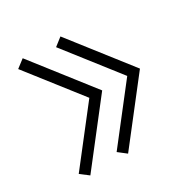

<svg xmlns="http://www.w3.org/2000/svg" viewBox="-115 -575 622 645"><g transform="rotate(-30 196.5 -252.5)"><path d="M233.4 -252.9 56.2 -25.4 24.9 -49.3 183.6 -252.9 24.9 -456.1 56.2 -480ZM379.9 -252.9 202.6 -25.4 171.9 -49.3 330.6 -252.9 171.9 -456.1 202.6 -480Z"/></g></svg>

Font: Spartan MB Light
Style: Regular
Weight: 300
Designer: Matt Bailey, Mirko Velimirovic
Foundry: Matt Bailey
Version: Version 1.005